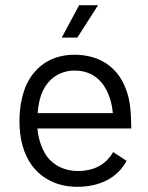

<svg xmlns="http://www.w3.org/2000/svg" viewBox="-20 -720 571 740"><path d="M358 -700H285L218 -575H278ZM280 -61C229 -61 187 -82 160 -118C140 -148 128 -184 124 -225H486C485 -285 483 -333 464 -380C432 -463 362 -509 267 -509C182 -509 119 -468 84 -398C65 -358 55 -306 55 -253C55 -186 70 -127 104 -81C143 -30 203 0 277 0C366 0 433 -35 468 -100L416 -134C388 -85 342 -61 280 -61ZM268 -448C328 -448 371 -417 395 -363C406 -340 412 -314 415 -284H125C127 -314 134 -346 144 -367C167 -418 212 -448 268 -448Z"/></svg>

Font: Arthouse Owned
Style: Regular
Weight: 400
Designer: Jeremy Tribby
Foundry: Tribby Type
Version: Version 1.000;PS 001.000;hotconv 1.0.88;makeotf.lib2.5.64775